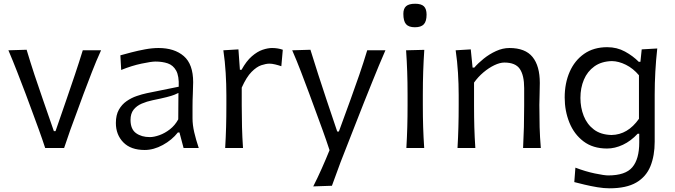

<svg xmlns="http://www.w3.org/2000/svg" viewBox="-20 -790 3603 1025"><path d="M221.2 0Q205.1 -49.3 186.8 -99.6Q168.5 -149.9 150.9 -197.3L116.7 -289.6Q94.7 -347.2 72 -405.8Q49.3 -464.4 24.9 -521.5L122.1 -524.4Q142.1 -457.5 163.8 -391.6Q185.5 -325.7 209 -258.8L267.6 -89.8H276.4L335 -259.3Q358.4 -327.1 380.1 -391.8Q401.9 -456.5 421.9 -521.5H519.5Q493.2 -463.9 470.5 -405Q447.8 -346.2 425.8 -288.1L391.6 -194.8Q373 -145.5 355.7 -97.4Q338.4 -49.3 322.3 0Z M752.4 10.7Q678.2 10.7 638.4 -30Q598.6 -70.8 598.6 -133.3Q598.6 -175.8 614.5 -204.1Q630.4 -232.4 655.8 -250Q681.2 -267.6 709.7 -277.3Q738.3 -287.1 763.7 -292.5L934.1 -327.1Q936.5 -384.3 920.4 -413.1Q904.3 -441.9 875.5 -451.7Q846.7 -461.4 809.6 -461.4Q788.1 -461.4 735.8 -450.4Q683.6 -439.5 627 -416.5L622.6 -494.6Q647 -501.5 681.6 -510.5Q716.3 -519.5 754.4 -526.6Q792.5 -533.7 826.2 -533.7Q911.1 -533.7 961.2 -490.5Q1011.2 -447.3 1011.2 -351.1Q1011.2 -327.6 1009.5 -291.5Q1007.8 -255.4 1007.8 -222.2V-157.7Q1007.8 -123.5 1016.8 -84.2Q1025.9 -44.9 1041 0H960L938 -83H929.7Q897.9 -42.5 849.1 -15.9Q800.3 10.7 752.4 10.7ZM779.8 -58.1Q802.2 -58.1 831.1 -68.4Q859.9 -78.6 887 -99.6Q914.1 -120.6 931.6 -152.8L932.6 -293.9Q924.3 -289.6 910.4 -283.9Q896.5 -278.3 869.6 -271.5Q842.8 -264.6 794.9 -254.9Q763.7 -248.5 736.6 -236.8Q709.5 -225.1 693.1 -204.3Q676.8 -183.6 676.8 -149.9Q676.8 -100.6 706.1 -79.3Q735.4 -58.1 779.8 -58.1Z M1182.1 0Q1185.5 -58.1 1187 -111.8Q1188.5 -165.5 1188.5 -230V-282.7Q1188.5 -340.3 1184.8 -400.9Q1181.2 -461.4 1172.4 -521.5L1252.9 -526.4L1260.7 -417.5H1269.5Q1295.4 -464.4 1324.5 -489.5Q1353.5 -514.6 1381.6 -524.2Q1409.7 -533.7 1432.1 -533.7Q1463.4 -533.7 1489.7 -524.4L1481.9 -436.5Q1466.3 -441.9 1449.2 -446Q1432.1 -450.2 1418.5 -450.2Q1400.4 -450.2 1375.2 -441.9Q1350.1 -433.6 1323 -406.2Q1295.9 -378.9 1270.5 -322.3V-226.6Q1270.5 -164.6 1272 -111.3Q1273.4 -58.1 1277.3 0Z M1652.3 205.1Q1676.8 156.7 1698.2 108.4Q1719.7 60.1 1739.3 11.7Q1722.2 -40.5 1702.9 -93.8Q1683.6 -147 1665 -197.3L1630.4 -291.5Q1609.4 -348.1 1586.9 -406.7Q1564.5 -465.3 1540 -521.5L1637.2 -524.4Q1658.2 -456.5 1679.2 -391.4Q1700.2 -326.2 1723.1 -257.8L1780.3 -87.9H1789.1L1851.1 -257.8Q1875.5 -324.7 1897.9 -389.9Q1920.4 -455.1 1940.4 -521.5H2037.6Q2019 -479 2002.7 -439.7Q1986.3 -400.4 1967.5 -353.5Q1948.7 -306.6 1922.4 -241.2L1864.7 -94.2Q1824.7 5.9 1798.3 75.4Q1772 145 1752 201.7Z M2149.4 0Q2152.8 -58.1 2154.3 -111.8Q2155.8 -165.5 2155.8 -230V-282.7Q2155.8 -352.5 2153.8 -408.2Q2151.9 -463.9 2147.9 -521.5L2245.1 -523.9Q2241.2 -465.3 2239.3 -409.2Q2237.3 -353 2237.3 -282.7V-230Q2237.3 -165.5 2239 -111.8Q2240.7 -58.1 2244.6 0ZM2194.8 -644.5Q2162.1 -644.5 2147.7 -660.9Q2133.3 -677.2 2133.3 -716.3Q2133.3 -744.1 2148.2 -757.1Q2163.1 -770 2196.3 -770Q2229 -770 2243.2 -756.1Q2257.3 -742.2 2257.3 -711.9Q2257.3 -676.3 2242.7 -660.4Q2228 -644.5 2194.8 -644.5Z M2422.4 0Q2425.8 -58.1 2427.2 -111.8Q2428.7 -165.5 2428.7 -230V-282.7Q2428.7 -340.3 2425 -400.9Q2421.4 -461.4 2412.6 -521.5L2493.2 -526.4L2502.9 -429.2H2512.2Q2532.2 -452.6 2562.3 -476.8Q2592.3 -501 2627.9 -517.3Q2663.6 -533.7 2699.7 -533.7Q2784.2 -533.7 2823 -485.8Q2861.8 -438 2861.8 -347.2Q2861.8 -313 2860.6 -283.2Q2859.4 -253.4 2859.4 -230Q2859.4 -165.5 2860.8 -111.8Q2862.3 -58.1 2867.2 0H2772.5Q2775.4 -58.1 2776.9 -111.3Q2778.3 -164.6 2778.3 -226.6V-319.8Q2778.3 -387.7 2755.1 -421.9Q2731.9 -456.1 2672.4 -456.1Q2648.9 -456.1 2619.1 -441.9Q2589.4 -427.7 2560.8 -403.6Q2532.2 -379.4 2510.7 -349.1V-226.6Q2510.7 -164.6 2512.2 -111.3Q2513.7 -58.1 2517.6 0Z M3233.4 215.3Q3204.1 215.3 3168.9 209.5Q3133.8 203.6 3101.1 195.8Q3068.4 188 3045.9 182.1L3051.8 105Q3105.5 125.5 3155.8 136Q3206.1 146.5 3227.1 146.5Q3318.8 146.5 3355.7 102.8Q3392.6 59.1 3392.6 -28.8V-76.2H3384.3Q3348.1 -37.1 3305.4 -17.1Q3262.7 2.9 3220.7 2.9Q3145.5 2.9 3095.2 -35.2Q3044.9 -73.2 3019.8 -135.5Q2994.6 -197.8 2994.6 -269.5Q2994.6 -345.7 3021.2 -406.5Q3047.9 -467.3 3098.6 -502.7Q3149.4 -538.1 3221.7 -538.1Q3273.9 -538.1 3316.7 -514.6Q3359.4 -491.2 3390.1 -460H3398.9L3405.8 -526.4L3488.8 -531.2Q3481.9 -469.2 3478.5 -407Q3475.1 -344.7 3475.1 -285.2V-33.7Q3475.1 41 3452.4 97.2Q3429.7 153.3 3377 184.3Q3324.2 215.3 3233.4 215.3ZM3244.6 -69.3Q3331.5 -70.8 3391.1 -155.8V-388.2Q3360.4 -424.8 3321.5 -444.1Q3282.7 -463.4 3246.6 -463.9Q3190.4 -462.4 3153.1 -435.5Q3115.7 -408.7 3097.2 -364.7Q3078.6 -320.8 3078.6 -267.1Q3078.6 -215.8 3096.2 -171.1Q3113.8 -126.5 3150.4 -98.6Q3187 -70.8 3244.6 -69.3Z"/></svg>

Font: Pinar DS3-Regular
Style: Regular
Weight: 400
Designer: Amin Abedi
Version: Version 2.000